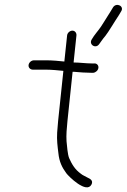

<svg xmlns="http://www.w3.org/2000/svg" viewBox="-20 -742 529 802"><path d="M394.5 -558 403.8 -571C409.4 -579 414.8 -586 420.1 -592C432.1 -606.5 462.6 -658.3 474.9 -676L485.7 -694C500.8 -716.2 466.7 -732.8 452.6 -712L441.7 -694C434.5 -682 425.3 -667.3 414.1 -650C395.2 -618.7 389.3 -615.1 371.9 -591L363.6 -578C348.9 -556.3 379.7 -536.1 394.5 -558ZM260.3 -594 248.8 -485C229 -487.4 196.2 -490 177.4 -490H121.4C110.8 -490 100.4 -480.6 99.3 -470C98.2 -459.4 106.7 -451 117.3 -451H173.3C192.9 -451 225.2 -448.2 244.7 -446L222.8 -237C221 -219.7 219.7 -203.7 218.8 -189C216.8 -156.6 220.3 -131.5 223.8 -103C227.3 -66.1 239.6 -42 256.9 -18.5C266.6 -5.3 340.8 68.7 362 29C371.2 11.7 355.2 4.3 346 0C338.4 -4 338.4 -4 330.8 -8C326.4 -10 321.7 -13 316.8 -17C293.8 -33.5 280.4 -55.2 268.6 -82C262.3 -97.9 260 -132.3 257.9 -152C256.3 -177.9 258.6 -205.7 261.8 -237L283.3 -442H290.3C313.2 -439.9 338.6 -438 359.9 -438H369.9C380.1 -439.3 389.9 -447.9 391.1 -459C392.2 -469.4 383.9 -478.3 373 -477H363C339.6 -477 312.2 -481 287.4 -481L299.3 -594C300.4 -604.6 292.9 -614 282.4 -614C271.8 -614 261.4 -604.6 260.3 -594Z"/></svg>

Font: Just Breathe
Style: Obl2
Weight: 400
Foundry: Cannot Into Space Fonts
Version: Version 0.72